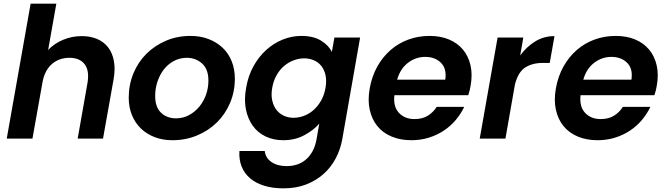

<svg xmlns="http://www.w3.org/2000/svg" viewBox="-20 -760 3655 1053"><path d="M148 -740H289L244 -486Q277 -521 325.5 -541.5Q374 -562 429 -562Q475 -562 512 -546.5Q549 -531 572.5 -501Q596 -471 604.5 -426.5Q613 -382 603 -325L545 0H406L460 -306Q471 -373 444 -408Q417 -443 361 -443Q305 -443 266 -410Q227 -377 214 -314L158 0H17Z M1268 -329Q1268 -257 1241.5 -195Q1215 -133 1169 -88Q1123 -43 1060.5 -17Q998 9 926 9Q872 9 828 -8Q784 -25 752.5 -55.5Q721 -86 703.5 -129Q686 -172 686 -224Q686 -295 711.5 -357Q737 -419 782.5 -464.5Q828 -510 890 -536.5Q952 -563 1025 -563Q1079 -563 1123.5 -546Q1168 -529 1200.5 -498.5Q1233 -468 1250.5 -424.5Q1268 -381 1268 -329ZM831 -234Q831 -172 863.5 -141.5Q896 -111 945 -111Q984 -111 1016.5 -128.5Q1049 -146 1073 -175Q1097 -204 1110 -241Q1123 -278 1123 -318Q1123 -381 1088 -412Q1053 -443 1005 -443Q966 -443 933.5 -425.5Q901 -408 878.5 -379Q856 -350 843.5 -312Q831 -274 831 -234Z M1330 -279Q1341 -344 1370 -396.5Q1399 -449 1440 -486Q1481 -523 1530.5 -543Q1580 -563 1633 -563Q1699 -563 1741 -537Q1783 -511 1800 -475L1814 -554H1955L1857 4Q1847 60 1821 109Q1795 158 1754 194.5Q1713 231 1658 252Q1603 273 1535 273Q1476 273 1430 259Q1384 245 1352.5 218.5Q1321 192 1305.5 154Q1290 116 1293 68H1432Q1436 106 1468.5 128.5Q1501 151 1553 151Q1582 151 1608.5 142.5Q1635 134 1656.5 116Q1678 98 1693.5 70.5Q1709 43 1716 4L1731 -82Q1700 -46 1649 -18.5Q1598 9 1533 9Q1480 9 1437 -11.5Q1394 -32 1366.5 -70Q1339 -108 1328.5 -161Q1318 -214 1330 -279ZM1765 -277Q1772 -316 1765.5 -346.5Q1759 -377 1742.5 -398Q1726 -419 1701 -429.5Q1676 -440 1648 -440Q1620 -440 1591.5 -429.5Q1563 -419 1539 -399Q1515 -379 1497.5 -348.5Q1480 -318 1473 -279Q1466 -240 1473 -209Q1480 -178 1496.5 -157Q1513 -136 1537.5 -125Q1562 -114 1590 -114Q1618 -114 1646.5 -124.5Q1675 -135 1699 -156Q1723 -177 1740.5 -207.5Q1758 -238 1765 -277Z M2312 -448Q2260 -448 2217.5 -415.5Q2175 -383 2158 -323H2422Q2431 -383 2398.5 -415.5Q2366 -448 2312 -448ZM2526 -174Q2508 -136 2480 -102.5Q2452 -69 2414.5 -44Q2377 -19 2332 -5Q2287 9 2236 9Q2176 9 2128 -11Q2080 -31 2049.5 -68.5Q2019 -106 2007.5 -159Q1996 -212 2008 -277Q2020 -343 2049.5 -395.5Q2079 -448 2122 -485.5Q2165 -523 2219.5 -543Q2274 -563 2336 -563Q2396 -563 2442.5 -543.5Q2489 -524 2519 -488Q2549 -452 2560.5 -401.5Q2572 -351 2561 -290Q2559 -278 2556 -265Q2553 -252 2548 -238H2143Q2136 -175 2168 -141Q2200 -107 2253 -107Q2298 -107 2328 -126.5Q2358 -146 2375 -174Z M2611 0 2709 -554H2850L2833 -456Q2868 -504 2915.5 -533Q2963 -562 3021 -562L2995 -415H2958Q2899 -415 2860 -389.5Q2821 -364 2804 -296L2752 0Z M3333 -448Q3281 -448 3238.5 -415.5Q3196 -383 3179 -323H3443Q3452 -383 3419.5 -415.5Q3387 -448 3333 -448ZM3547 -174Q3529 -136 3501 -102.5Q3473 -69 3435.5 -44Q3398 -19 3353 -5Q3308 9 3257 9Q3197 9 3149 -11Q3101 -31 3070.5 -68.5Q3040 -106 3028.5 -159Q3017 -212 3029 -277Q3041 -343 3070.5 -395.5Q3100 -448 3143 -485.5Q3186 -523 3240.5 -543Q3295 -563 3357 -563Q3417 -563 3463.5 -543.5Q3510 -524 3540 -488Q3570 -452 3581.5 -401.5Q3593 -351 3582 -290Q3580 -278 3577 -265Q3574 -252 3569 -238H3164Q3157 -175 3189 -141Q3221 -107 3274 -107Q3319 -107 3349 -126.5Q3379 -146 3396 -174Z"/></svg>

Font: SVN-Poppins SemiBold
Style: Italic
Weight: 600
Italic angle: -10°
Designer: Ninad Kale (Devanagari), Jonny Pinhorn (Latin)
Foundry: Indian Type Foundry
Version: Version 3.002 2017; ttfautohint (v1.8.3)